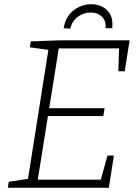

<svg xmlns="http://www.w3.org/2000/svg" viewBox="-20 -885 652 905"><path d="M125 -690 262 -695H591L568 -549H538L541 -657H257L212 -375H473L467 -338H206L158 -38H455L487 -152H517L493 0H17L21 -28L112 -42L208 -650L121 -662ZM510 -770Q510 -758 509 -752H478Q480 -788 460 -807Q440 -826 408 -826Q374 -826 347 -806Q320 -786 311 -750L280 -752Q289 -806 326 -835.5Q363 -865 410 -865Q453 -865 481.5 -840Q510 -815 510 -770Z"/></svg>

Font: Bitter Pro Light
Style: Italic
Weight: 300
Italic angle: -9°
Designer: Sol Matas, and Bitter project Authors
Foundry: Sol Matas
Version: Version 1.010